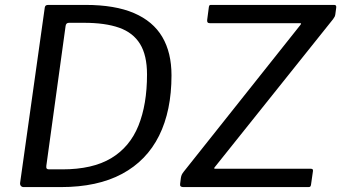

<svg xmlns="http://www.w3.org/2000/svg" viewBox="-20 -762 1390 782"><path d="M76.3 0Q69.2 0 65 -4.9Q60.8 -9.9 62 -17.9L162.4 -731.7Q163.7 -737.9 167.1 -739.9Q170.5 -742 177.2 -742H327.9Q448.2 -742 525.7 -708.7Q603.2 -675.5 640.9 -611.7Q678.5 -548 678.5 -455.1Q678.5 -311.1 628 -209.4Q577.4 -107.7 477.3 -53.9Q377.1 0 227.6 0H76.3ZM233.6 -72.2Q357.1 -72.2 432.9 -117.7Q508.6 -163.2 543.7 -249.8Q578.8 -336.5 578.8 -458.7Q578.8 -536.8 550.4 -583Q522 -629.1 465.3 -649.1Q408.6 -669.1 322.7 -669.1H260.8Q248.6 -669.1 247.1 -655.6L168.7 -86.8Q167.7 -78.6 170.3 -75.4Q173 -72.2 179.5 -72.2ZM726.5 0Q719.5 0 716 -3Q712.6 -5.9 713.6 -13L716.7 -37.6Q717.9 -45.1 720.3 -50.3Q722.6 -55.6 729.1 -63.7L1203.3 -660.2Q1206.6 -664.6 1206.3 -666.1Q1206 -667.6 1200.8 -667.6H834.3Q821.7 -667.6 823.9 -681.7L830.8 -734.2Q832.1 -739.2 833.6 -740.6Q835.2 -742 839.5 -742H1341.2Q1350.9 -742 1349.4 -730.9L1345.7 -703.4Q1344.7 -697.5 1343 -694Q1341.4 -690.5 1336.4 -683.7L855.5 -82.2Q848.6 -74.7 856.7 -74.7H1245.5Q1250.7 -74.7 1253 -72.7Q1255.2 -70.8 1254.7 -65.6L1246.6 -8.8Q1245.6 -4.1 1243.7 -2.1Q1241.9 0 1235.4 0H726.5Z"/></svg>

Font: Libre Franklin Thin
Style: Italic
Weight: 100
Italic angle: -8°
Designer: Pablo Impallari, Rodrigo Fuenzalida, Nhung Nguyen
Foundry: Impallari Type
Version: Version 3.000